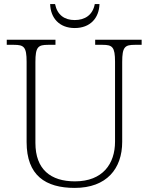

<svg xmlns="http://www.w3.org/2000/svg" viewBox="-20 -908 727 938"><path d="M345 -771C421 -771 464 -820 466 -888H443C433 -834 394 -810 345 -810C296 -810 260 -834 249 -888H225C227 -820 270 -771 345 -771ZM345 10C501 10 577 -84 577 -215V-605C577 -679 590 -689 639 -689H672V-714H445V-689H481C529 -689 542 -679 542 -606V-216C542 -108 482 -22 346 -22C228 -22 153 -80 153 -210V-605C153 -679 166 -689 215 -689H251V-714H13V-689H48C97 -689 110 -679 110 -606V-214C110 -51 202 10 345 10Z"/></svg>

Font: Noto Serif Devanagari ExtraLight
Style: Regular
Weight: 200
Designer: Universal Thirst, Indian Type Foundry and the Monotype Design Team
Foundry: Monotype Imaging Inc.
Version: Version 2.004